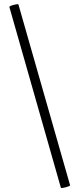

<svg xmlns="http://www.w3.org/2000/svg" viewBox="-20 -752 388 937"><path d="M26 -717Q24 -722 46 -728Q68 -734 70 -730L322 152Q323 156 301 162Q279 168 277 164Z"/></svg>

Font: Cormorant Upright SemiBold
Style: Regular
Weight: 600
Designer: Christian Thalmann (Catharsis Fonts)
Foundry: Catharsis Fonts
Version: Version 3.302